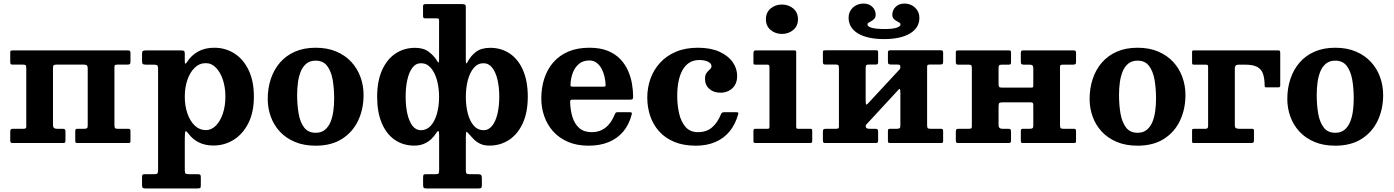

<svg xmlns="http://www.w3.org/2000/svg" viewBox="-20 -803 7824 1078"><path d="M277.5 -100.5V-420.7Q277.5 -433.7 281.5 -437Q285.5 -440.2 297.5 -440.2H451.5Q463 -440.2 467.7 -435.7Q472.5 -431.2 472.5 -419.7V-99.5Q472.5 -86.5 468.5 -83.3Q464.5 -80 452.5 -80H415Q407 -80 404.8 -77Q402.5 -74 402.5 -65.5V-15.5Q402.5 -7.5 404 -3.8Q405.5 0 413.5 0H697Q705.5 0 709 -1.5Q712.5 -3 712.5 -11V-65Q712.5 -73.5 710.3 -76.8Q708 -80 699.5 -80H640.5Q627.5 -80 625 -84.8Q622.5 -89.5 622.5 -102.5V-426.2Q622.5 -435.7 626.3 -438Q630 -440.2 639.5 -440.2H694.5Q704.5 -440.2 708.5 -443Q712.5 -445.7 712.5 -456.2V-504Q712.5 -513.5 710 -516.8Q707.5 -520 698.5 -520H53Q45 -520 41.2 -518.8Q37.5 -517.5 37.5 -509V-455.2Q37.5 -446.7 40 -443.5Q42.5 -440.2 50.5 -440.2H109.5Q122.5 -440.2 125 -435.5Q127.5 -430.7 127.5 -417.7V-94Q127.5 -84.5 124 -82.3Q120.5 -80 110.5 -80H55.5Q46 -80 41.7 -77.3Q37.5 -74.5 37.5 -64V-16Q37.5 -6.5 40 -3.2Q42.5 0 51.5 0H333.5Q342 0 344.8 -3Q347.5 -6 347.5 -15V-63Q347.5 -74 343.8 -77Q340 -80 330 -80H298.5Q277.5 -80 277.5 -100.5Z M1017.5 -260.5Q1017.5 -312.5 1032.3 -355.1Q1047 -397.7 1073.5 -423.1Q1100 -448.5 1135.5 -448.5Q1167.5 -448.5 1192.4 -423.1Q1217.3 -397.7 1231.4 -355.1Q1245.5 -312.5 1245.5 -260.5Q1245.5 -208.5 1231.4 -165.9Q1217.3 -123.3 1192.4 -97.9Q1167.5 -72.5 1135.5 -72.5Q1100 -72.5 1073.5 -97.9Q1047 -123.3 1032.3 -165.9Q1017.5 -208.5 1017.5 -260.5ZM777.5 -463Q777.5 -448.7 781.1 -444.4Q784.7 -440 800 -440H842.5Q857.2 -440 862.4 -436.4Q867.5 -432.7 867.5 -417.5V150.2Q867.5 165.7 864.1 170.4Q860.7 175 845.5 175H793.5Q782.7 175 780.1 178.6Q777.5 182.2 777.5 193V235Q777.5 246.8 780.7 250.9Q784 255 796.5 255H1087.5Q1100.5 255 1104 252.4Q1107.5 249.8 1107.5 236.8V192.5Q1107.5 181.2 1104.1 178.1Q1100.8 175 1090 175H1041.5Q1025.5 175 1021.5 170.6Q1017.5 166.2 1017.5 150.5V-26Q1017.5 -64.5 1022.1 -66.2Q1026.8 -68 1037.8 -53Q1060.8 -21.5 1095.9 -3.7Q1131 14 1178.5 14Q1240.5 14 1292 -18.1Q1343.5 -50.2 1374.5 -111.6Q1405.5 -173 1405.5 -260.5Q1405.5 -348 1375.9 -409.4Q1346.3 -470.8 1295.9 -502.9Q1245.5 -535 1183.5 -535Q1130.5 -535 1092 -513.5Q1053.5 -492 1030.3 -455Q1024 -445.3 1020.8 -445.5Q1017.5 -445.8 1017.5 -460.5V-502.5Q1017.5 -514 1012.8 -517Q1008 -520 997 -520H799Q787 -520 782.2 -517Q777.5 -514 777.5 -500.7Z M1648.3 -270Q1648.3 -305.2 1652.8 -339.5Q1657.3 -373.7 1668.6 -401.5Q1680 -429.2 1700.4 -445.9Q1720.8 -462.5 1752.3 -462.5Q1794.3 -462.5 1816.7 -433.1Q1839.2 -403.7 1847.7 -355.4Q1856.2 -307 1856.2 -250Q1856.2 -214.8 1851.7 -180.5Q1847.2 -146.3 1835.9 -118.5Q1824.5 -90.8 1804.1 -74.1Q1783.8 -57.5 1752.3 -57.5Q1710.3 -57.5 1687.8 -86.9Q1665.3 -116.3 1656.8 -164.6Q1648.3 -213 1648.3 -270ZM1483.2 -247.5Q1483.2 -195 1500.5 -147.6Q1517.7 -100.2 1551.7 -63.7Q1585.7 -27.2 1636 -6.1Q1686.3 15 1752.3 15Q1840.3 15 1900.1 -23Q1960 -61 1990.6 -125.5Q2021.3 -190 2021.3 -270Q2021.3 -322.5 2004 -370.3Q1986.8 -418 1952.8 -455Q1918.8 -492 1868.5 -513.5Q1818.3 -535 1752.3 -535Q1686.3 -535 1636 -512.9Q1585.7 -490.8 1551.7 -451.3Q1517.7 -411.7 1500.5 -359.6Q1483.2 -307.5 1483.2 -247.5Z M2097.5 -260Q2097.5 -172.5 2123.7 -111.1Q2150 -49.7 2196.9 -17.6Q2243.7 14.5 2305.8 14.5Q2337.5 14.5 2361.2 4Q2385 -6.5 2401.9 -22.7Q2418.7 -39 2429.2 -56Q2437 -68.5 2441.2 -67.2Q2445.5 -66 2445.5 -42.2V151.2Q2445.5 164.7 2443 169.9Q2440.5 175 2427 175H2371.5Q2360 175 2357.7 179.1Q2355.5 183.2 2355.5 195V234.5Q2355.5 246.8 2358.7 250.9Q2362 255 2374 255H2667.3Q2678.8 255 2682.1 251.8Q2685.5 248.5 2685.5 237.3V197.5Q2685.5 183 2680.5 179Q2675.5 175 2662 175H2616Q2603.8 175 2599.6 171Q2595.5 167 2595.5 154.5V-38Q2596 -61.7 2598.9 -62.7Q2601.8 -63.7 2611 -52.7Q2623.5 -38.3 2638.6 -22.6Q2653.8 -7 2675.1 3.8Q2696.5 14.5 2727.5 14.5Q2789.5 14.5 2838.3 -17.6Q2887 -49.7 2915.1 -111.1Q2943.3 -172.5 2943.3 -260Q2943.3 -347.5 2916.5 -408.9Q2889.8 -470.3 2842.1 -502.4Q2794.5 -534.5 2732.5 -534.5Q2682.3 -534.5 2652.5 -511.9Q2622.8 -489.3 2603.8 -453Q2600 -445.8 2597.6 -447.5Q2595.3 -449.3 2595.3 -466.3V-763.5Q2595.3 -775 2589.8 -777.5Q2584.3 -780 2573.5 -780H2370Q2362.5 -780 2358.9 -777.7Q2355.2 -775.5 2355.2 -767.5V-714.7Q2355.2 -706 2357.6 -703Q2360 -700 2368.7 -700H2431.7Q2440.2 -700 2442.7 -697.6Q2445.2 -695.2 2445.2 -686.5V-466.8Q2444.7 -451.3 2442.2 -451.5Q2439.7 -451.8 2434.7 -460.3Q2417.5 -489.3 2387.7 -511.9Q2358 -534.5 2310.8 -534.5Q2248.8 -534.5 2200.6 -502.4Q2152.5 -470.3 2125 -408.9Q2097.5 -347.5 2097.5 -260ZM2595.5 -258.2Q2595.5 -310.2 2606.9 -353.4Q2618.3 -396.5 2640.4 -422.2Q2662.5 -448 2694.5 -448Q2724 -448 2743.8 -422.6Q2763.5 -397.2 2773.4 -354.6Q2783.2 -312 2783.2 -260Q2783.2 -208 2773.4 -165.4Q2763.5 -122.8 2743.8 -97.4Q2724 -72 2694.5 -72Q2662.5 -72 2640.4 -97.1Q2618.3 -122.3 2606.9 -164.6Q2595.5 -207 2595.5 -258.2ZM2257.5 -260Q2257.5 -312 2266.9 -354.6Q2276.3 -397.2 2295.3 -422.6Q2314.3 -448 2343.8 -448Q2376 -448 2398.6 -422.2Q2421.2 -396.5 2433.2 -353.4Q2445.2 -310.2 2445.2 -258.2Q2445.2 -207 2433.2 -164.6Q2421.2 -122.3 2398.6 -97.1Q2376 -72 2343.8 -72Q2314.3 -72 2295.3 -97.4Q2276.3 -122.8 2266.9 -165.4Q2257.5 -208 2257.5 -260Z M3019.2 -250Q3019.2 -197.5 3036 -149.7Q3052.7 -102 3086 -65Q3119.2 -28 3169 -6.5Q3218.8 15 3284.8 15Q3348.3 15 3397.5 -5.2Q3446.8 -25.5 3479.6 -64.7Q3512.5 -104 3527 -161.2Q3528.8 -168.3 3526.4 -170.6Q3524 -173 3515 -173H3447.5Q3439.2 -173 3436.6 -169.8Q3434 -166.5 3431.7 -161Q3419.2 -129.8 3401.1 -107.4Q3383 -85 3358.5 -73Q3334 -61 3301.8 -61Q3258.3 -61 3232.3 -84Q3206.3 -107 3194.4 -145.3Q3182.5 -183.5 3181 -228.7Q3180.8 -237.7 3183.3 -240.6Q3185.8 -243.5 3195 -243.5H3517.3Q3528.3 -243.5 3531.5 -246.5Q3534.8 -249.5 3534.8 -260.2Q3534.8 -294.2 3528.4 -332Q3522 -369.7 3506.3 -405.7Q3490.5 -441.7 3462.8 -471Q3435 -500.2 3392.4 -517.6Q3349.8 -535 3289.3 -535Q3221.3 -535 3170.6 -513.3Q3120 -491.5 3086.2 -452.5Q3052.5 -413.5 3035.9 -361.8Q3019.2 -310 3019.2 -250ZM3196.8 -316.5Q3185.8 -316.5 3184.1 -319.6Q3182.5 -322.8 3183.3 -332Q3185 -365.8 3196.6 -395.8Q3208.3 -425.7 3231 -444.6Q3253.8 -463.5 3288.8 -463.5Q3312.3 -463.5 3329.1 -451Q3346 -438.5 3357.1 -418.1Q3368.2 -397.8 3373.9 -373.9Q3379.5 -350 3380 -327.3Q3380.5 -319.8 3378.5 -318.1Q3376.5 -316.5 3366.2 -316.5Z M3614.2 -255Q3614.2 -200.7 3630.6 -152Q3647 -103.2 3680.6 -65.6Q3714.2 -28 3765.6 -6.5Q3817 15 3886.8 15Q3947.8 15 3995.5 -5.2Q4043.3 -25.5 4075.9 -64.7Q4108.5 -104 4124.3 -160.7Q4126.5 -168.5 4124.4 -170.7Q4122.3 -173 4111.8 -173H4047.2Q4038 -173 4034.4 -170.6Q4030.7 -168.2 4028 -162Q4009.2 -114.8 3978.1 -87.9Q3947 -61 3898.8 -61Q3854.3 -61 3828.9 -90.4Q3803.5 -119.8 3792.9 -166.4Q3782.3 -213 3782.3 -265Q3782.3 -308 3789.4 -344.5Q3796.5 -381 3811.4 -408.2Q3826.3 -435.5 3849.6 -450.7Q3873 -466 3905.8 -466Q3936.5 -466 3955.6 -456.4Q3974.7 -446.7 3974.7 -431.5Q3974.7 -421.5 3965.6 -413.6Q3956.5 -405.7 3947.4 -394Q3938.2 -382.2 3938.2 -360.5Q3938.2 -325.5 3962.4 -304Q3986.5 -282.5 4025.3 -282.5Q4049.8 -282.5 4071.1 -292.9Q4092.5 -303.2 4105.6 -324.1Q4118.8 -345 4118.8 -376.5Q4118.8 -418.7 4093.3 -454.7Q4067.8 -490.8 4018.5 -512.9Q3969.3 -535 3898.3 -535Q3828.5 -535 3775.5 -512.6Q3722.5 -490.3 3686.6 -451.2Q3650.7 -412.2 3632.5 -361.9Q3614.2 -311.5 3614.2 -255Z M4280.2 -695Q4280.2 -657.2 4306.7 -634.9Q4333.3 -612.5 4370.3 -612.5Q4407.5 -612.5 4433.9 -634.9Q4460.3 -657.2 4460.3 -695Q4460.3 -733 4433.9 -755.3Q4407.5 -777.5 4370.3 -777.5Q4333.3 -777.5 4306.7 -755.3Q4280.2 -733 4280.2 -695ZM4289.5 -440Q4300.2 -440 4300.2 -427.5V-92.5Q4300.2 -84.5 4298.2 -82.3Q4296.2 -80 4288 -80H4225.2Q4216.2 -80 4213.2 -77.5Q4210.2 -75 4210.2 -65.3V-12.3Q4210.2 -4.3 4213.1 -2.1Q4216 0 4224 0H4526Q4535.3 0 4537.8 -2.4Q4540.3 -4.7 4540.3 -13.8V-69Q4540.3 -76.8 4537.6 -78.4Q4535 -80 4527.3 -80H4460.8Q4454 -80 4452.1 -82.6Q4450.3 -85.3 4450.3 -92.3V-509.8Q4450.3 -516.5 4448 -518.3Q4445.8 -520 4439.3 -520H4223.7Q4210.2 -520 4210.2 -506.5V-451Q4210.2 -444 4212.6 -442Q4215 -440 4222 -440Z M5058 -783Q5028 -783 5009 -764.8Q4990 -746.5 4990 -720.5Q4990 -706.5 4996.9 -698.4Q5003.8 -690.2 5013 -685.4Q5022.3 -680.5 5029.1 -676.2Q5036 -672 5036 -666Q5036 -654.5 5013.3 -647.2Q4990.5 -640 4947.5 -640Q4900 -640 4875.3 -646.7Q4850.5 -653.5 4850.5 -666Q4850.5 -672 4857.4 -676.1Q4864.3 -680.2 4873.5 -685.4Q4882.8 -690.5 4889.6 -698.6Q4896.5 -706.8 4896.5 -720.5Q4896.5 -746.5 4877.5 -764.8Q4858.5 -783 4828.5 -783Q4792.5 -783 4768.5 -760.3Q4744.5 -737.5 4744.5 -704Q4744.5 -647 4797.4 -615.2Q4850.3 -583.5 4943.5 -583.5Q5036.3 -583.5 5089.1 -615.1Q5142 -646.7 5142 -703Q5142 -737 5118 -760Q5094 -783 5058 -783ZM5185.3 -102.5V-426.7Q5185.3 -436.2 5189 -438.5Q5192.8 -440.7 5202.3 -440.7H5257.3Q5267.3 -440.7 5271.3 -443.5Q5275.3 -446.2 5275.3 -456.7V-504.7Q5275.3 -514.2 5272.8 -517.5Q5270.3 -520.7 5261.3 -520.7H4979.3Q4970.8 -520.7 4968 -517.7Q4965.3 -514.7 4965.3 -505.7V-457.7Q4965.3 -446.7 4969 -443.7Q4972.8 -440.7 4982.8 -440.7H5014.2Q5025.7 -440.7 5030.5 -438.7Q5035.2 -436.7 5035.2 -425.2Q5035.2 -423.2 5034.4 -419.6Q5033.5 -416 5030.7 -413.2L4852.8 -221.5Q4843.5 -211.8 4841.9 -219.1Q4840.3 -226.5 4840.3 -246V-421.2Q4840.3 -434.2 4844.3 -437.5Q4848.3 -440.7 4860.3 -440.7H4897.8Q4905.8 -440.7 4908 -444Q4910.3 -447.2 4910.3 -455.2V-505.2Q4910.3 -513.7 4908.8 -517.2Q4907.3 -520.7 4899.3 -520.7H4615.7Q4607.7 -520.7 4604 -519.5Q4600.2 -518.2 4600.2 -509.7V-455.7Q4600.2 -447.2 4602.7 -444Q4605.2 -440.7 4613.2 -440.7H4672.2Q4685.2 -440.7 4687.7 -436Q4690.2 -431.2 4690.2 -418.2V-94Q4690.2 -84.5 4686.7 -82.3Q4683.2 -80 4673.2 -80H4618.2Q4608.7 -80 4604.5 -77.3Q4600.2 -74.5 4600.2 -64V-16Q4600.2 -6.5 4602.7 -3.2Q4605.2 0 4614.2 0H4896.3Q4904.8 0 4907.5 -3Q4910.3 -6 4910.3 -15V-63Q4910.3 -74 4906.5 -77Q4902.8 -80 4892.8 -80H4861.3Q4851.8 -80 4846.3 -83Q4840.8 -86 4840.8 -93.5Q4840.8 -100 4843.1 -102.9Q4845.5 -105.8 4848.8 -109L5025.2 -300Q5032 -307 5033.6 -300.6Q5035.2 -294.2 5035.2 -279.5V-99.5Q5035.2 -86.5 5031.2 -83.3Q5027.2 -80 5015.2 -80H4977.8Q4969.8 -80 4967.5 -77Q4965.3 -74 4965.3 -65.5V-15.5Q4965.3 -7.5 4966.8 -3.8Q4968.3 0 4976.3 0H5259.8Q5268.3 0 5271.8 -1.5Q5275.3 -3 5275.3 -11V-65Q5275.3 -73.5 5273 -76.8Q5270.8 -80 5262.3 -80H5203.3Q5190.3 -80 5187.8 -84.8Q5185.3 -89.5 5185.3 -102.5Z M5931.5 -102.5V-426Q5931.5 -435.5 5935.3 -437.7Q5939 -440 5948.5 -440H6003.5Q6013.5 -440 6017.5 -442.7Q6021.5 -445.5 6021.5 -456V-504Q6021.5 -513.5 6019 -516.8Q6016.5 -520 6007.5 -520H5725.5Q5717 -520 5714.3 -517Q5711.5 -514 5711.5 -505V-457Q5711.5 -446 5715.3 -443Q5719 -440 5729 -440H5760.5Q5772 -440 5776.7 -435.5Q5781.5 -431 5781.5 -419.5V-326Q5781.5 -315 5779.6 -313Q5777.7 -311 5766.5 -311H5606.5Q5593 -311 5589.8 -315.5Q5586.5 -320 5586.5 -332.5V-420.5Q5586.5 -433.5 5590.5 -436.7Q5594.5 -440 5606.5 -440H5644Q5652 -440 5654.3 -443.2Q5656.5 -446.5 5656.5 -454.5V-504.5Q5656.5 -513 5655 -516.5Q5653.5 -520 5645.5 -520H5362Q5354 -520 5350.2 -518.8Q5346.5 -517.5 5346.5 -509V-455Q5346.5 -446.5 5349 -443.2Q5351.5 -440 5359.5 -440H5418.5Q5431.5 -440 5434 -435.2Q5436.5 -430.5 5436.5 -417.5V-94Q5436.5 -84.5 5433 -82.3Q5429.5 -80 5419.5 -80H5364.5Q5355 -80 5350.7 -77.3Q5346.5 -74.5 5346.5 -64V-16Q5346.5 -6.5 5349 -3.2Q5351.5 0 5360.5 0H5642.5Q5651 0 5653.8 -3Q5656.5 -6 5656.5 -15V-63Q5656.5 -74 5652.8 -77Q5649 -80 5639 -80H5607.5Q5586.5 -80 5586.5 -100.5V-205.5Q5586.5 -221.5 5591.3 -225Q5596 -228.5 5611 -228.5H5766Q5775.7 -228.5 5778.6 -225.2Q5781.5 -222 5781.5 -213V-99.5Q5781.5 -86.5 5777.5 -83.3Q5773.5 -80 5761.5 -80H5724Q5716 -80 5713.8 -77Q5711.5 -74 5711.5 -65.5V-15.5Q5711.5 -7.5 5713 -3.8Q5714.5 0 5722.5 0H6006Q6014.5 0 6018 -1.5Q6021.5 -3 6021.5 -11V-65Q6021.5 -73.5 6019.3 -76.8Q6017 -80 6008.5 -80H5949.5Q5936.5 -80 5934 -84.8Q5931.5 -89.5 5931.5 -102.5Z M6262.8 -270Q6262.8 -305.2 6267.3 -339.5Q6271.8 -373.7 6283.1 -401.5Q6294.5 -429.2 6314.9 -445.9Q6335.3 -462.5 6366.8 -462.5Q6408.8 -462.5 6431.2 -433.1Q6453.7 -403.7 6462.2 -355.4Q6470.7 -307 6470.7 -250Q6470.7 -214.8 6466.2 -180.5Q6461.7 -146.3 6450.4 -118.5Q6439 -90.8 6418.6 -74.1Q6398.3 -57.5 6366.8 -57.5Q6324.8 -57.5 6302.3 -86.9Q6279.8 -116.3 6271.3 -164.6Q6262.8 -213 6262.8 -270ZM6097.7 -247.5Q6097.7 -195 6115 -147.6Q6132.2 -100.2 6166.2 -63.7Q6200.2 -27.2 6250.5 -6.1Q6300.8 15 6366.8 15Q6454.8 15 6514.6 -23Q6574.5 -61 6605.1 -125.5Q6635.8 -190 6635.8 -270Q6635.8 -322.5 6618.5 -370.3Q6601.3 -418 6567.3 -455Q6533.3 -492 6483 -513.5Q6432.8 -535 6366.8 -535Q6300.8 -535 6250.5 -512.9Q6200.2 -490.8 6166.2 -451.3Q6132.2 -411.7 6115 -359.6Q6097.7 -307.5 6097.7 -247.5Z M6748.5 -440Q6758.5 -440 6760.8 -437.5Q6763 -435 6763 -425V-95Q6763 -80 6749.5 -80H6686.5Q6680 -80 6676.5 -78.8Q6673 -77.5 6673 -71V-10Q6673 -2.5 6675.5 -1.2Q6678 0 6685.5 0H7004Q7013 0 7016.8 -2.8Q7020.5 -5.5 7020.5 -15V-70Q7020.5 -77 7017 -78.5Q7013.5 -80 7006.5 -80H6937Q6924.5 -80 6918.8 -84Q6913 -88 6913 -100V-421.5Q6913 -430 6918.4 -435Q6923.8 -440 6935 -440H6970.5Q7015.5 -440 7038.9 -427.2Q7062.3 -414.5 7071.1 -388.9Q7080 -363.2 7080.5 -324.5Q7080.5 -317.5 7081.8 -315Q7083 -312.5 7090.5 -312.5H7154Q7161 -312.5 7164.5 -314Q7168 -315.5 7168 -322.5V-505.5Q7168 -514 7166 -517Q7164 -520 7156 -520H6680.5Q6673 -520 6673 -510.5V-451Q6673 -443.5 6675.5 -441.7Q6678 -440 6685 -440Z M7372.8 -270Q7372.8 -305.2 7377.3 -339.5Q7381.8 -373.7 7393.1 -401.5Q7404.5 -429.2 7424.9 -445.9Q7445.3 -462.5 7476.8 -462.5Q7518.8 -462.5 7541.2 -433.1Q7563.7 -403.7 7572.2 -355.4Q7580.7 -307 7580.7 -250Q7580.7 -214.8 7576.2 -180.5Q7571.7 -146.3 7560.4 -118.5Q7549 -90.8 7528.6 -74.1Q7508.3 -57.5 7476.8 -57.5Q7434.8 -57.5 7412.3 -86.9Q7389.8 -116.3 7381.3 -164.6Q7372.8 -213 7372.8 -270ZM7207.7 -247.5Q7207.7 -195 7225 -147.6Q7242.2 -100.2 7276.2 -63.7Q7310.2 -27.2 7360.5 -6.1Q7410.8 15 7476.8 15Q7564.8 15 7624.6 -23Q7684.5 -61 7715.1 -125.5Q7745.8 -190 7745.8 -270Q7745.8 -322.5 7728.5 -370.3Q7711.3 -418 7677.3 -455Q7643.3 -492 7593 -513.5Q7542.8 -535 7476.8 -535Q7410.8 -535 7360.5 -512.9Q7310.2 -490.8 7276.2 -451.3Q7242.2 -411.7 7225 -359.6Q7207.7 -307.5 7207.7 -247.5Z"/></svg>

Font: Besley
Style: Regular
Weight: 400
Designer: Owen Earl
Foundry: indestructible type*
Version: Version 4.000